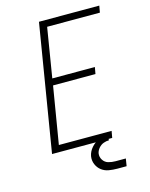

<svg xmlns="http://www.w3.org/2000/svg" viewBox="-132 -819 841 1076"><g transform="rotate(-15 288.0 -280.5)"><path d="M80 0H429L436 -39H130L185 -370H431L438 -409H191L238 -696H544L551 -735H201ZM413 174H466L473 131H413Q392 131 372.5 125.5Q353 120 341.5 102.5Q330 85 333 64Q336 48 348 34Q360 20 376 14Q392 8 408 8V-22Q382 -22 356.5 -12Q331 -2 312 20Q293 42 288 68Q284 93 293.5 115.5Q303 138 321.5 152Q340 166 364 170Q388 174 413 174Z"/></g></svg>

Font: Iosevka Sparkle Extralight
Style: Italic
Weight: 200
Italic angle: -9°
Designer: Belleve Invis
Foundry: Belleve Invis
Version: Version 4.5.0; ttfautohint (v1.8.3)